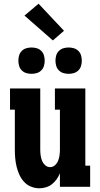

<svg xmlns="http://www.w3.org/2000/svg" viewBox="-20 -1007 540 1035"><path d="M192 8Q169 8 147 -1Q125 -10 109.5 -27Q94 -44 84.5 -65Q75 -86 69.5 -108.5Q64 -131 62 -154Q60 -177 60 -200V-416H34V-530H197V-200Q197 -185 199 -170Q201 -155 206.5 -141Q212 -127 223.5 -116.5Q235 -106 250 -106Q265 -106 276.5 -116.5Q288 -127 293.5 -141Q299 -155 301 -170Q303 -185 303 -200V-416H276V-530H440V-114H466V0H303V-73Q296 -56 285.5 -41Q275 -26 260.5 -14.5Q246 -3 228 2.5Q210 8 192 8ZM350 -609Q336 -609 322 -613Q308 -617 297.5 -627.5Q287 -638 283 -652Q279 -666 279 -680Q279 -694 283 -708Q287 -722 297.5 -732.5Q308 -743 322 -747Q336 -751 350 -751Q364 -751 378 -747Q392 -743 402.5 -732.5Q413 -722 417 -708Q421 -694 421 -680Q421 -666 417 -652Q413 -638 402.5 -627.5Q392 -617 378 -613Q364 -609 350 -609ZM150 -609Q136 -609 122 -613Q108 -617 97.5 -627.5Q87 -638 83 -652Q79 -666 79 -680Q79 -694 83 -708Q87 -722 97.5 -732.5Q108 -743 122 -747Q136 -751 150 -751Q164 -751 178 -747Q192 -743 202.5 -732.5Q213 -722 217 -708Q221 -694 221 -680Q221 -666 217 -652Q213 -638 202.5 -627.5Q192 -617 178 -613Q164 -609 150 -609ZM265 -789 112 -923 188 -987 325 -841Z"/></svg>

Font: Iosevka Slab Heavy
Style: Regular
Weight: 900
Monospace: yes
Designer: Belleve Invis
Foundry: Belleve Invis
Version: Version 11.1.0; ttfautohint (v1.8.3)